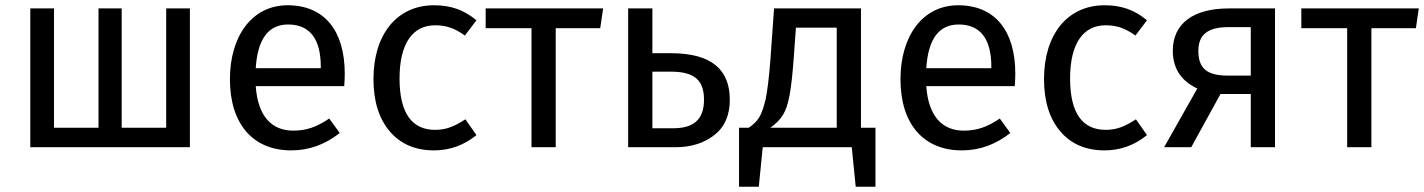

<svg xmlns="http://www.w3.org/2000/svg" viewBox="-20 -559 5407 729"><path d="M611 -527V-74H442V-527H354V-74H185V-527H95V0H701V-527Z M1289 -279C1289 -442 1212 -539 1072 -539C937 -539 853 -422 853 -258C853 -90 939 12 1086 12C1153 12 1214 -10 1270 -54L1230 -109C1183 -77 1144 -63 1093 -63C1013 -63 959 -116 951 -232H1287C1288 -248 1289 -264 1289 -279ZM1198 -300H951C958 -411 999 -466 1074 -466C1157 -466 1198 -410 1198 -306Z M1628 -539C1486 -539 1398 -427 1398 -259C1398 -174 1419 -108 1460 -60C1501 -12 1557 12 1628 12C1687 12 1741 -7 1789 -46L1747 -106C1704 -78 1673 -66 1632 -66C1545 -66 1497 -128 1497 -261C1497 -394 1547 -463 1632 -463C1675 -463 1708 -451 1745 -424L1789 -482C1741 -522 1691 -539 1628 -539Z M1824 -527V-452H1998V0H2090V-452H2259L2270 -527Z M2457 -357V-527H2365V0H2544C2603 0 2652 -15 2692 -46C2731 -76 2751 -121 2751 -180C2751 -293 2684 -357 2527 -357ZM2457 -72V-287H2526C2619 -287 2653 -253 2653 -180C2653 -103 2611 -72 2536 -72Z M3249 -74V-527H2919L2905 -331C2900 -266 2894 -216 2887 -182C2879 -148 2870 -124 2861 -111C2852 -97 2839 -85 2823 -74H2786V150H2861L2876 0H3214L3229 150H3304V-74ZM3157 -74H2905C2926 -89 2942 -105 2953 -123C2975 -159 2985 -219 2994 -343L3002 -454H3157Z M3835 -279C3835 -442 3758 -539 3618 -539C3483 -539 3399 -422 3399 -258C3399 -90 3485 12 3632 12C3699 12 3760 -10 3816 -54L3776 -109C3729 -77 3690 -63 3639 -63C3559 -63 3505 -116 3497 -232H3833C3834 -248 3835 -264 3835 -279ZM3744 -300H3497C3504 -411 3545 -466 3620 -466C3703 -466 3744 -410 3744 -306Z M4174 -539C4032 -539 3944 -427 3944 -259C3944 -174 3965 -108 4006 -60C4047 -12 4103 12 4174 12C4233 12 4287 -7 4335 -46L4293 -106C4250 -78 4219 -66 4178 -66C4091 -66 4043 -128 4043 -261C4043 -394 4093 -463 4178 -463C4221 -463 4254 -451 4291 -424L4335 -482C4287 -522 4237 -539 4174 -539Z M4646 -527C4511 -527 4433 -470 4433 -366C4433 -300 4464 -252 4526 -223L4400 0H4503L4614 -202H4729V0H4821V-527ZM4642 -272C4563 -272 4530 -299 4530 -366C4530 -429 4568 -456 4644 -456H4729V-272Z M4921 -527V-452H5095V0H5187V-452H5356L5367 -527Z"/></svg>

Font: Fira Sans
Style: Regular
Weight: 400
Designer: Carrois Corporate & Edenspiekermann AG
Foundry: Carrois Corporate GbR & Edenspiekermann AG
Version: Version 4.203